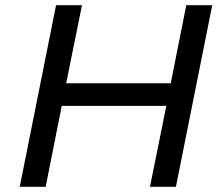

<svg xmlns="http://www.w3.org/2000/svg" viewBox="-20 -720 860 740"><path d="M698 -700H798L658 0H558L621 -312H218L156 0H56L196 -700H296L235 -399H638Z"/></svg>

Font: Montserrat Medium
Style: Italic
Weight: 500
Italic angle: -11.3°
Designer: Julieta Ulanovsky
Foundry: Julieta Ulanovsky
Version: Version 9.000; ttfautohint (v1.8.4.7-5d5b)